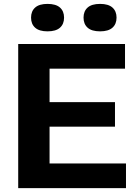

<svg xmlns="http://www.w3.org/2000/svg" viewBox="-20 -966 708 986"><path d="M73.5 0V-740H622V-613.5H234.5V-441.5H570.5V-315.5H234.5V-126.5H627V0ZM494 -805Q451 -805 430 -823.8Q409 -842.5 409 -875.5Q409 -908.5 430 -927.2Q451 -946 494 -946Q536.5 -946 557.5 -927.2Q578.5 -908.5 578.5 -875.5Q578.5 -842.5 557.5 -823.8Q536.5 -805 494 -805ZM224 -805Q181.5 -805 160.5 -823.8Q139.5 -842.5 139.5 -875.5Q139.5 -908.5 160.5 -927.2Q181.5 -946 224 -946Q267 -946 288 -927.2Q309 -908.5 309 -875.5Q309 -842.5 288 -823.8Q267 -805 224 -805Z"/></svg>

Font: Encode Sans Semi Expanded
Style: Bold
Weight: 700
Width: 6
Designer: Multiple Designers
Foundry: Impallari Type
Version: Version 3.000; ttfautohint (v1.8.3) -l 8 -r 50 -G 200 -x 14 